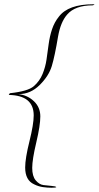

<svg xmlns="http://www.w3.org/2000/svg" viewBox="-20 -746 463 900"><path d="M69 -305Q67 -305 66 -305Q109 -300 139 -271.5Q169 -243 169 -200.5Q169 -158 150 -78Q131 2 131 41Q131 80 147.5 99.5Q164 119 183.5 121.5Q203 124 222 125.5Q241 127 244 131Q242 134 222 134Q202 134 181 131Q160 128 140 118Q98 99 98 39Q98 -3 118 -83.5Q138 -164 138 -205Q138 -299 21 -301L26 -309Q111 -318 138.5 -342Q166 -366 179.5 -399Q193 -432 198 -466.5Q203 -501 208 -538.5Q213 -576 224 -609Q235 -642 256 -668Q300 -726 417 -726Q421 -726 423 -724L415 -721Q332 -721 295 -678Q264 -643 252 -574Q237 -484 223 -437Q209 -390 166 -347.5Q123 -305 69 -305Z"/></svg>

Font: Lovers Quarrel
Style: Regular
Weight: 400
Designer: Robert E. Leuschke
Foundry: Robert E. Leuschke
Version: Version 1.001